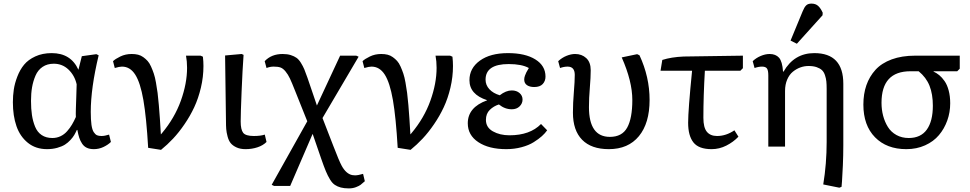

<svg xmlns="http://www.w3.org/2000/svg" viewBox="-20 -817 5408 1070"><path d="M242.2 14.2Q179.2 14.2 135.5 -21Q91.8 -56.2 71.8 -113.8Q51.8 -171.4 51.8 -247.1Q51.8 -283.7 56.9 -318.1Q62 -352.5 76.7 -390.6Q91.3 -428.7 114.3 -456.5Q137.2 -484.4 177 -502.7Q216.8 -521 268.1 -521Q375 -521 417 -428.2L436 -503.9L517.1 -515.1L529.8 -508.8Q485.8 -325.2 485.8 -193.8Q485.8 -149.4 489.7 -121.6Q493.7 -93.8 502.4 -80.6Q511.2 -67.4 520.8 -63.2Q530.3 -59.1 545.9 -59.1Q563.5 -59.1 587.9 -66.9L598.1 -25.9Q582.5 -10.3 556.9 2Q531.2 14.2 502.9 14.2Q480 14.2 463.9 6.6Q447.8 -1 437.5 -16.6Q427.2 -32.2 421.6 -49.6Q416 -66.9 411.1 -92.8H408.2Q401.4 -77.6 394 -64.9Q386.7 -52.2 372.6 -36.9Q358.4 -21.5 341.8 -11Q325.2 -0.5 299.1 6.8Q272.9 14.2 242.2 14.2ZM272 -47.9Q296.4 -47.9 317.4 -57.9Q338.4 -67.9 354.2 -85.9Q370.1 -104 381.1 -122.6Q392.1 -141.1 402.8 -165Q401.9 -177.7 402.8 -209.5Q403.8 -241.2 405.3 -283.4Q406.7 -325.7 407.2 -347.2Q396 -396.5 361.8 -429.2Q327.6 -461.9 279.8 -461.9Q243.2 -461.9 217.3 -444.3Q191.4 -426.8 178 -395.8Q164.6 -364.7 158.7 -330.6Q152.8 -296.4 152.8 -254.9Q152.8 -210.4 158 -176Q163.1 -141.6 175.5 -111.1Q188 -80.6 212.4 -64.2Q236.8 -47.9 272 -47.9Z M877.4 18.1 805.7 6.8Q795.9 -162.1 779.1 -259.3Q762.2 -356.4 733.6 -401.1Q705.1 -445.8 659.7 -445.8Q645.5 -445.8 619.6 -438L609.9 -476.1Q622.1 -488.3 650.6 -502.2Q679.2 -516.1 713.9 -516.1Q733.4 -516.1 749.3 -512.2Q765.1 -508.3 778.6 -498.5Q792 -488.8 802.5 -477.3Q813 -465.8 821.8 -446Q830.6 -426.3 837.2 -406.7Q843.8 -387.2 849.1 -357.2Q854.5 -327.1 858.2 -299.6Q861.8 -272 865.2 -231.4Q868.7 -190.9 871.1 -155Q873.5 -119.1 876.5 -67.9L882.8 -75.2Q953.1 -159.2 987.8 -255.6Q1022.5 -352.1 1022.5 -439Q1022.5 -475.6 1016.6 -506.8H1097.7L1110.8 -501Q1113.8 -474.1 1113.8 -449.2Q1113.8 -388.2 1099.6 -328.4Q1085.4 -268.6 1062.5 -219.5Q1039.6 -170.4 1008.3 -124.8Q977.1 -79.1 944.8 -44.7Q912.6 -10.3 877.4 18.1Z M1348.6 14.2Q1318.8 14.2 1297.9 4.4Q1276.9 -5.4 1265.6 -19.3Q1254.4 -33.2 1248.3 -56.2Q1242.2 -79.1 1240.7 -97.7Q1239.3 -116.2 1239.3 -143.1L1234.4 -507.8L1326.7 -516.1L1337.4 -511.2Q1331.5 -431.2 1326.4 -306.9Q1321.3 -182.6 1321.3 -140.1Q1321.3 -94.7 1335.2 -76.9Q1349.1 -59.1 1394.5 -59.1Q1432.6 -59.1 1455.6 -66.9L1465.3 -25.9Q1445.8 -6.3 1414.8 3.9Q1383.8 14.2 1348.6 14.2Z M1924.3 232.9Q1897.9 232.9 1879.4 228Q1860.8 223.1 1846.2 213.4Q1831.5 203.6 1819.1 183.1Q1806.6 162.6 1795.9 137Q1785.2 111.3 1770.5 68.8L1724.1 -65.9L1722.2 -70.8L1597.2 219.2H1507.3L1494.1 212.9L1692.4 -141.1L1624.5 -311Q1606.4 -356.9 1595.7 -379.6Q1585 -402.3 1571 -419.2Q1557.1 -436 1543 -440.9Q1528.8 -445.8 1505.4 -445.8Q1484.9 -445.8 1465.3 -438L1455.1 -476.1Q1492.7 -516.1 1555.2 -516.1Q1581.1 -516.1 1600.3 -510Q1619.6 -503.9 1632.6 -494.6Q1645.5 -485.4 1657 -466.8Q1668.5 -448.2 1675.8 -430.9Q1683.1 -413.6 1693.4 -383.8L1743.2 -237.8L1746.1 -229L1875.5 -506.8H1965.3L1978.5 -501L1777.3 -159.2L1836.4 -6.8Q1870.6 82.5 1884.3 106.9Q1908.7 151.4 1942.4 158.7Q1949.7 160.2 1958.5 160.2Q1975.6 160.2 2003.4 151.9L2013.2 192.9Q1998 206.5 1989.7 212.9Q1981.4 219.2 1963.6 226.1Q1945.8 232.9 1924.3 232.9Z M2268.1 18.1 2196.3 6.8Q2186.5 -162.1 2169.7 -259.3Q2152.8 -356.4 2124.3 -401.1Q2095.7 -445.8 2050.3 -445.8Q2036.1 -445.8 2010.3 -438L2000.5 -476.1Q2012.7 -488.3 2041.3 -502.2Q2069.8 -516.1 2104.5 -516.1Q2124 -516.1 2139.9 -512.2Q2155.8 -508.3 2169.2 -498.5Q2182.6 -488.8 2193.1 -477.3Q2203.6 -465.8 2212.4 -446Q2221.2 -426.3 2227.8 -406.7Q2234.4 -387.2 2239.7 -357.2Q2245.1 -327.1 2248.8 -299.6Q2252.4 -272 2255.9 -231.4Q2259.3 -190.9 2261.7 -155Q2264.2 -119.1 2267.1 -67.9L2273.4 -75.2Q2343.8 -159.2 2378.4 -255.6Q2413.1 -352.1 2413.1 -439Q2413.1 -475.6 2407.2 -506.8H2488.3L2501.5 -501Q2504.4 -474.1 2504.4 -449.2Q2504.4 -388.2 2490.2 -328.4Q2476.1 -268.6 2453.1 -219.5Q2430.2 -170.4 2398.9 -124.8Q2367.7 -79.1 2335.4 -44.7Q2303.2 -10.3 2268.1 18.1Z M2801.3 14.2Q2704.6 14.2 2645.8 -24.7Q2586.9 -63.5 2586.9 -129.9Q2586.9 -219.2 2694.3 -257.8V-258.8Q2596.2 -290.5 2596.2 -370.1Q2596.2 -437 2654.3 -479Q2712.4 -521 2811 -521Q2907.2 -521 2963.6 -485.8Q3020 -450.7 3020 -390.1Q3020 -365.2 3004.4 -348.6Q2988.8 -332 2957 -332Q2932.1 -332 2916.7 -342.5Q2901.4 -353 2901.4 -374Q2901.4 -383.8 2905.5 -395.3Q2909.7 -406.7 2913.1 -413.3Q2916.5 -419.9 2927.2 -438Q2887.7 -460 2814.9 -460Q2686 -460 2686 -373Q2686 -342.8 2707.3 -319.8Q2728.5 -296.9 2765.1 -286.1Q2799.8 -313 2832 -313Q2858.4 -313 2875.2 -298.6Q2892.1 -284.2 2892.1 -262.2Q2892.1 -240.2 2875.5 -224.1Q2858.9 -208 2832 -208Q2793.5 -208 2760.3 -234.9Q2731 -225.6 2709.5 -204.6Q2688 -183.6 2688 -148.9Q2688 -106.9 2726.8 -85Q2765.6 -63 2819.3 -63Q2933.6 -63 2995.1 -126L3029.3 -90.8Q3018.1 -74.7 3000 -58.3Q2981.9 -42 2954.3 -24.7Q2926.8 -7.3 2886.5 3.4Q2846.2 14.2 2801.3 14.2Z M3373 14.2Q3275.4 14.2 3224.1 -38.1Q3172.9 -90.3 3172.9 -189Q3172.9 -242.2 3178 -303Q3183.1 -363.8 3183.1 -399.9Q3183.1 -445.8 3143.1 -445.8Q3123.5 -445.8 3101.1 -438L3090.8 -476.1Q3111.8 -495.6 3137.2 -505.9Q3162.6 -516.1 3185.1 -516.1Q3222.2 -516.1 3247.1 -493.2Q3272 -470.2 3272 -425.8Q3272 -386.2 3267.1 -327.9Q3262.2 -269.5 3262.2 -220.2Q3262.2 -54.2 3378.9 -54.2Q3446.8 -54.2 3475.3 -106Q3503.9 -157.7 3503.9 -259.8Q3503.9 -363.8 3444.8 -497.1L3530.8 -515.1L3543.9 -508.8Q3600.1 -388.2 3600.1 -259.8Q3600.1 -130.4 3540.5 -58.1Q3481 14.2 3373 14.2Z M3945.8 14.2Q3874 14.2 3844.5 -23.2Q3814.9 -60.5 3814.9 -132.8Q3814.9 -203.1 3836.9 -422.9H3661.1L3670.9 -482.9Q3720.7 -499 3790 -502L4120.1 -506.8V-437L4106 -422.9H3908.2Q3899.9 -281.7 3899.9 -160.2Q3899.9 -106.4 3919.2 -82.8Q3938.5 -59.1 3976.1 -59.1Q4026.4 -59.1 4072.8 -90.8L4095.2 -55.2Q4066.9 -25.4 4027.8 -5.6Q3988.8 14.2 3945.8 14.2Z M4420.9 -573.2 4385.7 -590.8 4453.1 -753.9Q4462.4 -776.9 4472.7 -786.9Q4482.9 -796.9 4502 -796.9Q4525.4 -796.9 4539.6 -783.9Q4553.7 -771 4564.9 -746.1L4564 -731.9ZM4657.7 229 4567.9 210.9Q4586.9 95.2 4586.9 -25.9V-320.8Q4586.9 -346.2 4585.2 -363Q4583.5 -379.9 4577.6 -397.7Q4571.8 -415.5 4561 -425.8Q4550.3 -436 4531.5 -442.6Q4512.7 -449.2 4485.8 -449.2Q4462.4 -449.2 4440.2 -441.2Q4418 -433.1 4398.4 -417.2Q4378.9 -401.4 4366.9 -373.5Q4355 -345.7 4355 -310.1V0H4261.7V-397Q4261.7 -424.8 4254.2 -435.3Q4246.6 -445.8 4227.1 -445.8Q4207.5 -445.8 4185.1 -438L4174.8 -476.1Q4193.4 -494.1 4219.2 -505.1Q4245.1 -516.1 4269 -516.1Q4302.7 -516.1 4321.3 -495.6Q4339.8 -475.1 4343.8 -418H4346.7Q4405.8 -521 4518.1 -521Q4679.7 -521 4679.7 -350.1V-6.8Q4679.7 47.4 4677.2 105.2Q4674.8 163.1 4672.4 193.4L4669.9 224.1Z M5030.8 14.2Q4921.4 14.2 4856.4 -52Q4791.5 -118.2 4791.5 -233.9Q4791.5 -293.5 4808.3 -342Q4825.2 -390.6 4859.1 -428Q4893.1 -465.3 4949.5 -486.1Q5005.9 -506.8 5080.6 -506.8H5328.6V-434.1L5314.5 -419.9H5182.6V-418Q5199.7 -410.2 5214.6 -397.9Q5229.5 -385.7 5243.9 -365.2Q5258.3 -344.7 5266.8 -313Q5275.4 -281.2 5275.4 -241.2Q5275.4 -190.9 5259 -145.3Q5242.7 -99.6 5212.6 -64Q5182.6 -28.3 5135.5 -7.1Q5088.4 14.2 5030.8 14.2ZM5044.4 -47.9Q5111.3 -47.9 5145 -94.7Q5178.7 -141.6 5178.7 -228Q5178.7 -292 5160.2 -338.9Q5141.6 -385.7 5099.6 -419.9H5053.7Q4892.6 -419.9 4892.6 -244.1Q4892.6 -206.1 4901.6 -171.9Q4910.6 -137.7 4928.2 -109.4Q4945.8 -81.1 4975.8 -64.5Q5005.9 -47.9 5044.4 -47.9Z"/></svg>

Font: Literata Book
Style: Regular
Weight: 400
Designer: Latin by Veronika Burian and Jose Scaglione. Greek by Irene Vlachou. Cyrillic by Vera Evstafieva
Foundry: TypeTogether
Version: Version 2.003;PS 002.003;hotconv 1.0.88;makeotf.lib2.5.64775